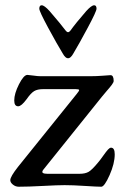

<svg xmlns="http://www.w3.org/2000/svg" viewBox="-20 -706 472 728"><path d="M247 -590Q267 -618 307 -664Q327 -686 337 -686Q346 -686 346 -673Q346 -663 312.5 -600.5Q279 -538 258 -503Q248 -485 238 -485Q228 -485 218 -503Q196 -539 162.5 -601Q129 -663 129 -673Q129 -686 138 -686Q148 -686 168 -664Q212 -613 229 -590Q238 -578 247 -590ZM84 -422Q89 -422 106 -419.5Q123 -417 134 -417H322Q346 -417 371 -419Q396 -421 399 -421Q411 -421 411 -399Q411 -394 404 -384.5Q397 -375 385 -361.5Q373 -348 367 -340L143 -61Q138 -53 143 -50Q148 -47 160 -47H281Q303 -47 316 -54.5Q329 -62 352 -90Q359 -98 371 -115Q383 -132 389.5 -139Q396 -146 401 -146Q415 -146 415 -121Q415 -86 395.5 -42Q376 2 364 2Q348 2 302 -1Q256 -4 225 -4Q199 -4 143 -1Q87 2 51 2Q39 2 29 -6Q19 -14 19 -23Q19 -36 48 -73L271 -350Q281 -362 280 -365Q279 -368 267 -368H143Q122 -368 109.5 -360.5Q97 -353 81 -330Q61 -303 49 -303Q34 -303 34 -325Q34 -351 52 -386.5Q70 -422 84 -422Z"/></svg>

Font: EB Garamond 08
Style: Regular
Weight: 400
Version: Version 0.016 ; ttfautohint (v1.5)